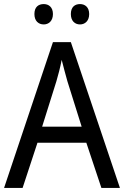

<svg xmlns="http://www.w3.org/2000/svg" viewBox="-20 -923 610 943"><path d="M149 -854C149 -820 169 -803 195 -803C219 -803 240 -820 240 -854C240 -888 219 -903 195 -903C169 -903 149 -889 149 -854ZM328 -854C328 -820 348 -803 373 -803C397 -803 418 -820 418 -854C418 -888 397 -903 373 -903C348 -903 328 -889 328 -854ZM478 0H569L328 -716H240L0 0H91L164 -222H404ZM311 -524 381 -301H187L257 -524C265 -551 276 -592 283 -629C289 -602 305 -547 311 -524Z"/></svg>

Font: Noto Sans Devanagari UI SemiCondensed
Style: Regular
Weight: 400
Width: 4
Designer: Jelle Bosma - Monotype Design Team
Foundry: Monotype Imaging Inc.
Version: Version 2.004